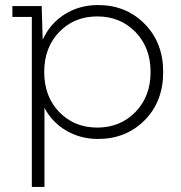

<svg xmlns="http://www.w3.org/2000/svg" viewBox="-20 -546 715 760"><path d="M368 -526Q479 -526 552.5 -451.5Q626 -377 626 -261Q626 -144 552.5 -70Q479 4 368 4Q299 4 243 -28.5Q187 -61 156 -119V194H106V-479H29V-522H145L149 -389Q179 -454 237 -490Q295 -526 368 -526ZM214.5 -102.5Q274 -41 365 -41Q456 -41 516 -102.5Q576 -164 576 -261Q576 -358 516 -419.5Q456 -481 365 -481Q274 -481 214.5 -419.5Q155 -358 155 -261Q155 -164 214.5 -102.5Z"/></svg>

Font: mBank Light
Style: Regular
Weight: 300
Designer: Julieta Ulanovsky
Foundry: Julieta Ulanovsky
Version: Version 7.200;PS 007.200;hotconv 1.0.88;makeotf.lib2.5.64775